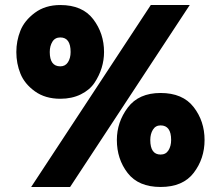

<svg xmlns="http://www.w3.org/2000/svg" viewBox="-20 -732 879 764"><path d="M220 -339Q160 -339 119 -368.5Q78 -398 61.5 -438.5Q45 -479 45 -525Q45 -569 61 -609.5Q77 -650 118.5 -681Q160 -712 220 -712Q308 -712 351 -655.5Q394 -599 394 -525Q394 -493 384.5 -462Q375 -431 356 -402.5Q337 -374 301.5 -356.5Q266 -339 220 -339ZM259 12H104L580 -712H735ZM220 -468Q240 -468 250.5 -484.5Q261 -501 261 -525Q261 -583 220 -583Q199 -583 188.5 -566Q178 -549 178 -525Q178 -468 220 -468ZM619 12Q531 12 488 -43.5Q445 -99 445 -175Q445 -246 488.5 -304Q532 -362 619 -362Q707 -362 750.5 -306Q794 -250 794 -175Q794 -101 751 -44.5Q708 12 619 12ZM619 -117Q640 -117 650.5 -134Q661 -151 661 -175Q661 -233 619 -233Q599 -233 588.5 -216Q578 -199 578 -175Q578 -117 619 -117Z"/></svg>

Font: Overpass Heavy
Style: Regular
Weight: 900
Designer: Delve Withrington, Thomas Jockin
Foundry: Delve Fonts
Version: Version 3.000;DELV;Overpass